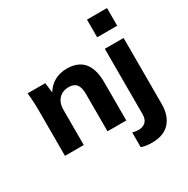

<svg xmlns="http://www.w3.org/2000/svg" viewBox="-210 -929 1307 1337"><g transform="rotate(-30 443.5 -260.5)"><path d="M554 -307V0H403V-300Q403 -353 383.5 -377.5Q364 -402 322 -402Q272 -402 242 -370Q212 -338 212 -284V0H61V-362Q61 -443 53 -507H195L205 -427Q232 -472 275.5 -496Q319 -520 374 -520Q554 -520 554 -307ZM597 100Q631 100 652.5 80Q674 60 674 18V-507H825V22Q825 118 776 171Q727 224 634 224Q582 224 548 211V93Q577 100 597 100ZM668 -745H829V-603H668Z"/></g></svg>

Font: Muli ExtraBold
Style: Regular
Weight: 800
Designer: Vernon Adams
Foundry: Vernon Adams
Version: Version 2.000